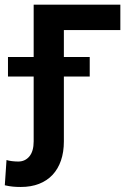

<svg xmlns="http://www.w3.org/2000/svg" viewBox="-74 -565 557 799"><path d="M426.8 -440H191.8V-327.8H299.4V-246.4H191.8V23.4Q191.8 67.8 179.7 103Q167.6 138.1 144.7 162.6Q121.8 187.1 88.4 200.1Q55 213.1 12.4 213.1Q-5.7 213.1 -20.8 211.6Q-35.9 210.2 -54 206L-46.9 100.9Q-37.6 104 -24 105.6Q-10.3 107.2 1.8 107.2Q30.5 107.2 48.3 85.8Q66.1 64.3 66.1 23.4V-246.4H-40.8V-327.8H66.1V-545.5H426.8Z"/></svg>

Font: Interop SemBd
Style: Regular
Weight: 600
Designer: Rasmus Andersson, Google, Jang Haemin
Foundry: jhaemin
Version: Version 1.008